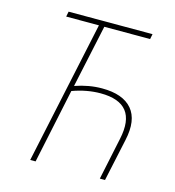

<svg xmlns="http://www.w3.org/2000/svg" viewBox="-107 -805 818 895"><g transform="rotate(15 302.5 -357.0)"><path d="M120 0 267 -689H109L114 -714H519L514 -689H293L228 -386Q294 -409 358 -409Q459 -409 503 -357Q547 -305 525 -205L481 0H456L499 -204Q538 -385 357 -385Q291 -385 222 -360L146 0Z"/></g></svg>

Font: Noto Sans SemiCondensed Thin
Style: Italic
Weight: 100
Width: 4
Italic angle: -12°
Designer: Monotype Design Team
Foundry: Monotype Imaging Inc.
Version: Version 2.013; ttfautohint (v1.8.4.7-5d5b)